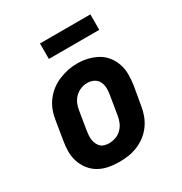

<svg xmlns="http://www.w3.org/2000/svg" viewBox="-171 -854 941 990"><g transform="rotate(-30 300.0 -359.0)"><path d="M256 8Q224 8 193 2Q162 -4 136 -19Q110 -34 91.5 -57.5Q73 -81 63.5 -110Q54 -139 54 -170.5Q54 -202 60 -234L78 -344Q82 -372 92 -398.5Q102 -425 119.5 -448.5Q137 -472 160.5 -490Q184 -508 211 -519Q238 -530 265 -535.5Q292 -541 320 -541Q352 -541 382.5 -533.5Q413 -526 439 -511.5Q465 -497 483.5 -473Q502 -449 511.5 -420.5Q521 -392 521 -360Q521 -328 516 -296L497 -186Q493 -159 483 -132Q473 -105 456 -81.5Q439 -58 415.5 -40Q392 -22 365 -11Q338 0 310.5 4Q283 8 256 8ZM258 -102Q278 -102 298 -109Q318 -116 333 -131Q348 -146 356 -165Q364 -184 367 -204L385 -314Q389 -334 388.5 -354.5Q388 -375 379.5 -392.5Q371 -410 353.5 -419Q336 -428 315 -428Q295 -428 276 -420.5Q257 -413 242 -398.5Q227 -384 219 -365Q211 -346 208 -326L190 -216Q188 -203 187 -189Q186 -175 188 -162.5Q190 -150 195.5 -138Q201 -126 210 -117.5Q219 -109 232 -105.5Q245 -102 258 -102ZM506 -634H206V-726H506Z"/></g></svg>

Font: Iosevka Slab XBdEx
Style: Italic
Weight: 800
Width: 7
Italic angle: -9°
Monospace: yes
Designer: Belleve Invis
Foundry: Belleve Invis
Version: Version 11.1.1; ttfautohint (v1.8.3)